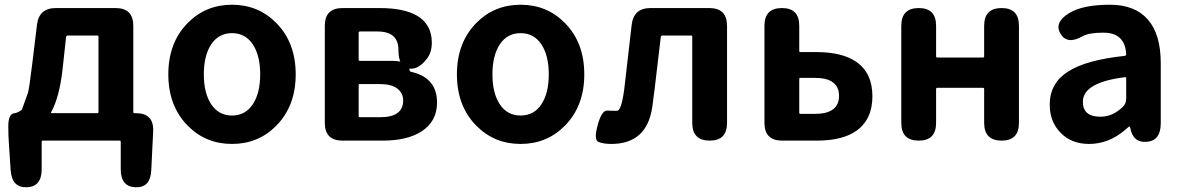

<svg xmlns="http://www.w3.org/2000/svg" viewBox="-20 -594 4994 811"><path d="M93 197Q30 199 25 125L18 19Q15 -20 15 -59Q15 -116 43 -116Q48 -116 60 -122.5Q72 -129 73 -132Q86 -167 98 -202Q103 -216 117 -331L136 -488Q144 -560 216 -560H468Q543 -560 543 -485V-121Q543 -116 548 -116H554Q630 -116 627 -40L619 124Q616 199 553 197Q490 195 490 121V5Q490 0 485 0H161Q156 0 156 5V121Q156 195 93 197ZM196 -120Q194 -116 199 -116H391Q396 -116 396 -121V-439Q396 -444 391 -444H267Q260 -444 259 -437L244 -299Q231 -184 196 -120Z M773 -63Q691 -146 691 -280Q691 -414 773 -497Q849 -574 960 -574Q1071 -574 1147 -497Q1229 -414 1229 -280Q1229 -146 1147 -63Q1071 14 960 14Q849 14 773 -63ZM872.5 -153Q904 -106 960 -106Q1016 -106 1047.5 -153Q1079 -200 1079 -280Q1079 -360 1047.5 -407Q1016 -454 960 -454Q904 -454 872.5 -407Q841 -360 841 -280Q841 -200 872.5 -153Z M1427 0Q1352 0 1352 -75V-485Q1352 -560 1427 -560H1584Q1685 -560 1741 -528Q1804 -491 1804 -414Q1804 -373 1784 -347Q1745 -296 1704 -305Q1663 -313 1663 -383Q1663 -461 1575 -461H1500Q1495 -461 1495 -456V-342Q1495 -337 1500 -337H1635Q1710 -337 1710 -297Q1710 -292 1719 -290Q1826 -265 1826 -161Q1826 -80 1759 -38Q1699 0 1596 0ZM1495 -104Q1495 -99 1500 -99H1587Q1683 -99 1683 -170Q1683 -201 1658 -220Q1633 -239 1584 -239H1500Q1495 -239 1495 -234Z M1992 -63Q1910 -146 1910 -280Q1910 -414 1992 -497Q2068 -574 2179 -574Q2290 -574 2366 -497Q2448 -414 2448 -280Q2448 -146 2366 -63Q2290 14 2179 14Q2068 14 1992 -63ZM2091.5 -153Q2123 -106 2179 -106Q2235 -106 2266.5 -153Q2298 -200 2298 -280Q2298 -360 2266.5 -407Q2235 -454 2179 -454Q2123 -454 2091.5 -407Q2060 -360 2060 -280Q2060 -200 2091.5 -153Z M2562 14Q2529 14 2508 5.5Q2487 -3 2505 -67Q2522 -130 2547 -127Q2552 -126 2586 -126Q2605 -126 2617 -219L2648 -488Q2656 -560 2728 -560H2976Q3051 -560 3051 -485V-75Q3051 0 2978 0Q2904 0 2904 -75V-439Q2904 -444 2899 -444H2779Q2772 -444 2771 -437L2745 -217Q2740 -179 2735 -141Q2712 14 2562 14Z M3284 0Q3209 0 3209 -75V-485Q3209 -560 3283 -560Q3356 -560 3356 -485V-379Q3356 -374 3361 -374H3430Q3538 -374 3598 -332Q3665 -285 3665 -187.5Q3665 -90 3598 -42Q3539 0 3430 0ZM3356 -118Q3356 -113 3361 -113H3422Q3524 -113 3524 -189Q3524 -265 3422 -265H3361Q3356 -265 3356 -260Z M3861 0Q3787 0 3787 -75V-485Q3787 -560 3861 -560Q3934 -560 3934 -485V-356Q3934 -351 3939 -351H4132Q4137 -351 4137 -356V-485Q4137 -560 4211 -560Q4284 -560 4284 -485V-75Q4284 0 4211 0Q4137 0 4137 -75V-218Q4137 -223 4132 -223H3939Q3934 -223 3934 -218V-75Q3934 0 3861 0Z M4580 14Q4506 14 4460 -33Q4414 -80 4414 -152Q4414 -242 4491 -291.5Q4568 -341 4731 -358Q4737 -359 4737 -365Q4732 -456 4641 -456Q4579 -456 4553 -441Q4488 -404 4460 -451Q4431 -498 4495 -538Q4553 -574 4668 -574Q4774 -574 4828.5 -511.5Q4883 -449 4883 -327V-73Q4883 0 4824 5Q4765 10 4754 -55Q4753 -60 4751 -60Q4749 -60 4732 -45Q4663 14 4580 14ZM4628 -101Q4680 -101 4722 -142Q4737 -156 4737 -177V-264Q4737 -269 4732 -268Q4554 -246 4554 -164Q4554 -101 4628 -101Z"/></svg>

Font: Resource Han Rounded KR
Style: Bold
Weight: 700
Designer: Cyano Hao (round all glyphs); Ryoko NISHIZUKA 西塚涼子 (kana, bopomofo & ideographs); Paul D. Hunt (Latin, Greek & Cyrillic)
Foundry: Cyano Hao
Version: 0.990